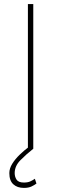

<svg xmlns="http://www.w3.org/2000/svg" viewBox="-20 -731 301 944"><path d="M143.6 -710.9V0H117.2V-710.9ZM123 -9.8 144 0Q109.4 27.3 80.8 56.2Q52.2 85 52.2 120.1Q52.2 138.2 61.5 152.3Q70.8 166.5 97.7 166.5Q117.2 166.5 129.9 160.4Q142.6 154.3 151.4 147.9L159.2 171.4Q149.9 178.7 135 185.8Q120.1 192.9 97.7 192.9Q64.9 192.9 45.4 175Q25.9 157.2 25.9 120.1Q25.9 97.2 40.3 74Q54.7 50.8 77.1 29.3Q99.6 7.8 123 -9.8Z"/></svg>

Font: Vazirmatn FD Thin
Style: Regular
Weight: 100
Designer: Saber Rastikerdar
Foundry: Saber Rastikerdar
Version: Version 33.003